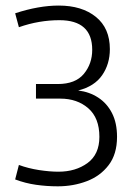

<svg xmlns="http://www.w3.org/2000/svg" viewBox="-20 -655 479 680"><path d="M184.6 4.9Q145.5 4.9 107.7 -0.5Q69.8 -5.9 33.7 -19.5L46.9 -70.8Q80.1 -58.6 118.2 -52.7Q156.2 -46.9 187 -46.9Q248 -46.9 290 -77.6Q332 -108.4 332 -170.4Q332 -237.3 292.7 -271.5Q253.4 -305.7 193.8 -305.7H107.4V-357.4H184.6Q247.1 -357.4 276.9 -393.3Q306.6 -429.2 306.6 -478.5Q306.6 -583.5 190.4 -583.5Q154.8 -583.5 118.9 -577.4Q83 -571.3 46.9 -558.6L33.7 -607.9Q75.2 -621.6 113.8 -628.4Q152.3 -635.3 188 -635.3Q270 -635.3 319.6 -595.2Q369.1 -555.2 369.1 -481Q369.1 -428.2 341.8 -388.7Q314.5 -349.1 256.8 -334.5Q296.9 -329.6 327.9 -309.3Q358.9 -289.1 376.7 -254.4Q394.5 -219.7 394.5 -170.4Q394.5 -108.9 364.7 -70.1Q335 -31.2 287.1 -13.2Q239.3 4.9 184.6 4.9Z"/></svg>

Font: Anaheim
Style: Regular
Weight: 400
Designer: Vernon Adams
Foundry: Vernon Adams
Version: Version 2.001